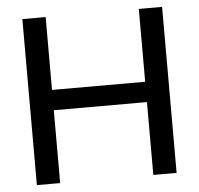

<svg xmlns="http://www.w3.org/2000/svg" viewBox="-50 -721 799 772"><g transform="rotate(-5 350.0 -335.0)"><path d="M68 -670V0H162V-294H538V0H632V-670H538V-376H162V-670Z"/></g></svg>

Font: LT Wave Alt
Style: Regular
Weight: 400
Designer: Daniel Lyons
Version: Version 2.5 (Glyphs App)